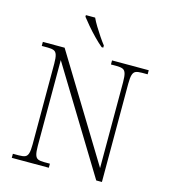

<svg xmlns="http://www.w3.org/2000/svg" viewBox="-133 -1038 1004 1142"><g transform="rotate(15 369.0 -467.0)"><path d="M47 0V-25H84Q109 -25 122 -30.5Q135 -36 140.5 -54Q146 -72 146 -109V-606Q146 -642 140.5 -660Q135 -678 121.5 -683.5Q108 -689 84 -689H47V-714H181L570 -77V-606Q570 -642 564.5 -660Q559 -678 545.5 -683.5Q532 -689 508 -689H473V-714H699V-689H664Q639 -689 626 -683.5Q613 -678 607.5 -660Q602 -642 602 -605V0H567L178 -637V-109Q178 -72 183.5 -54Q189 -36 202 -30.5Q215 -25 240 -25H275V0ZM393 -774Q371 -792 343 -820.5Q315 -849 290.5 -878Q266 -907 253 -924V-934H310Q320 -912 336.5 -885Q353 -858 370.5 -832Q388 -806 403 -787V-774Z"/></g></svg>

Font: Noto Serif ExtraLight
Style: Regular
Weight: 200
Designer: Monotype Design Team
Foundry: Monotype Imaging Inc.
Version: Version 2.015; ttfautohint (v1.8.4.7-5d5b)